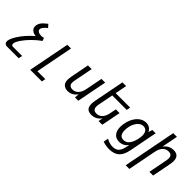

<svg xmlns="http://www.w3.org/2000/svg" viewBox="156 -1923 3300 3300"><g transform="rotate(45 1806.0 -272.5)"><path d="M125 208H407.2L420.9 138.2H194.8C179.7 138.2 170.9 131.3 165.5 121.1C162.1 114.7 160.6 107.4 160.6 99.6C160.6 69.8 183.1 25.4 216.8 -23.9C248 -69.3 289.1 -118.2 332 -161.1C375.5 -204.6 429.7 -252 487.3 -292L467.3 -347.2C451.2 -341.3 430.2 -337.4 407.2 -337.4C379.4 -337.4 355 -343.3 335.9 -355C320.8 -364.3 308.6 -377.9 308.6 -397.9C308.6 -433.6 342.8 -471.2 379.9 -501.5L397.9 -516.1L348.6 -571.3L293 -524.4C247.1 -485.8 226.6 -444.8 219.7 -408.2C217.8 -398.4 216.8 -389.6 216.8 -380.9C216.8 -344.7 232.9 -319.3 253.9 -301.8C280.8 -279.3 316.9 -269 346.2 -269C303.2 -234.4 252.9 -183.6 220.7 -147.5C180.7 -102.5 144 -53.2 115.2 -6.3C86.9 40 65.4 86.4 58.6 123.5C57.1 131.3 56.6 138.7 56.6 145.5C56.6 162.1 61 175.8 70.8 187C83 200.7 100.6 208 125 208Z M688 208H970.7L984.4 138.2H791.5L924.8 -546.9H835Z M1400.9 13.2C1468.8 13.2 1526.9 -18.1 1574.2 -82L1567.9 0H1647.9L1754.4 -546.9H1664.1L1604 -237.8C1582 -125.5 1520.5 -64.9 1439.9 -64.9C1384.8 -64.9 1353 -93.8 1353 -144.5C1353 -161.1 1356.4 -187.5 1360.4 -208L1426.3 -546.9H1335.9L1271 -208C1265.1 -176.8 1262.2 -144 1262.2 -123.5C1262.2 -36.6 1314.9 13.2 1400.9 13.2Z M1975.6 14.2C2051.3 14.2 2112.8 -19 2157.2 -82L2141.1 0H2231.4L2299.8 -351.6H2209.5L2187 -236.8C2165.5 -126.5 2109.9 -64 2022.9 -64C1965.3 -64 1937.5 -91.8 1937.5 -150.9C1937.5 -167.5 1939.9 -186 1943.8 -207L1996.1 -477.1H2348.1L2361.8 -546.9H2009.8L2051.3 -759.8H1961.4L1854 -207C1847.7 -175.3 1844.7 -147.5 1844.7 -122.6C1844.7 -31.2 1886.7 14.2 1975.6 14.2Z M2609.4 214.8C2771 214.8 2851.1 137.2 2884.8 -35.2L2983.9 -544.9H2903.8L2880.9 -471.2C2858.9 -526.4 2806.6 -560.1 2741.2 -560.1C2666.5 -560.1 2597.2 -516.6 2548.8 -444.8C2502.4 -376 2474.6 -280.8 2474.6 -195.8C2474.6 -67.4 2538.6 3.9 2641.1 3.9C2706.5 3.9 2767.6 -24.9 2805.7 -83L2793.9 -25.9C2769.5 92.8 2723.1 143.1 2624.5 143.1C2570.3 143.1 2519 127.9 2471.7 99.1L2453.6 188C2502.4 205.6 2553.7 214.8 2609.4 214.8ZM2672.4 -70.8C2608.9 -70.8 2569.8 -110.8 2569.8 -209.5C2569.8 -340.3 2638.7 -483.9 2750.5 -483.9C2813 -483.9 2851.6 -439.5 2851.6 -355.5C2851.6 -295.9 2832 -211.9 2800.8 -155.8C2769.5 -99.6 2726.6 -70.8 2672.4 -70.8Z M3008.3 208H3097.7L3198.2 -309.1C3220.7 -424.8 3280.8 -481.9 3363.3 -481.9C3420.9 -481.9 3448.2 -454.1 3448.2 -395C3448.2 -378.9 3445.8 -359.9 3441.9 -338.9L3376 0H3466.3L3532.2 -338.9C3538.1 -370.1 3541.5 -397.9 3541.5 -422.4C3541.5 -515.1 3497.6 -560.1 3409.2 -560.1C3334.5 -560.1 3272.9 -527.8 3228.5 -464.8L3285.6 -759.8H3195.8Z"/></g></svg>

Font: Hack
Style: Oblique
Weight: 400
Italic angle: -12°
Monospace: yes
Designer: Christopher Simpkins
Foundry: Christopher Simpkins
Version: Version 2.010